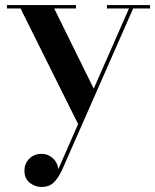

<svg xmlns="http://www.w3.org/2000/svg" viewBox="-20 -480 616 762"><path d="M281.5 -446.5H195L352 -128L492 -446.5H404.5V-460H575.5V-446.5H508.5L227 193Q211 227.5 192.8 244.8Q174.5 262 145 262Q118.5 262 97.8 245.2Q77 228.5 77 197.5Q77 168.5 96.5 149.5Q116 130.5 145 130.5Q170 130.5 189.2 147.5Q208.5 164.5 211.5 191L290 12.5L61.5 -446.5H7.5V-460H281.5Z"/></svg>

Font: Bodoni* 16pt Medium
Style: Regular
Weight: 500
Version: Version 2.3